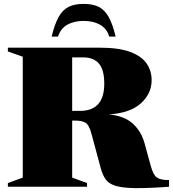

<svg xmlns="http://www.w3.org/2000/svg" viewBox="-20 -960 889 987"><path d="M20.5 -695.5V-715H490Q591.5 -715 650.2 -692.8Q709 -670.5 734.2 -632.8Q759.5 -595 759.5 -548Q759.5 -478.5 703.8 -428.5Q648 -378.5 539.5 -372Q619.5 -364 662.8 -324.5Q706 -285 723 -224L755.5 -105.5Q767.5 -61.5 786.2 -47.8Q805 -34 849 -34.5V0Q739.5 8 673.8 7Q608 6 573.2 -5Q538.5 -16 523 -38.2Q507.5 -60.5 498 -95L450 -273Q437.5 -320 417.8 -330Q398 -340 370 -340H351V-47L427.5 -19V0H20.5V-19L97 -47V-668.5ZM391.5 -390Q516 -390 516 -530Q516 -601.5 488.5 -633.2Q461 -665 407.5 -665H351V-390ZM410 -852.5Q360.5 -852.5 326 -833Q291.5 -813.5 278.5 -772H245.5Q261 -836 281.2 -872.5Q301.5 -909 332.2 -924.5Q363 -940 410 -940Q457 -940 487.8 -924.5Q518.5 -909 538.8 -872.5Q559 -836 574.5 -772H541.5Q529 -813.5 494.2 -833Q459.5 -852.5 410 -852.5Z"/></svg>

Font: Newsreader Display ExtraBold
Style: Regular
Weight: 800
Designer: Hugues Gentile
Foundry: Production Type
Version: Version 1.001